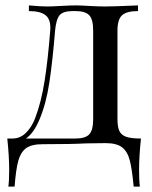

<svg xmlns="http://www.w3.org/2000/svg" viewBox="-20 -534 564 711"><path d="M495 95Q495 135 498 157H475Q469 92 460.5 59.5Q452 27 432 11.5Q412 -4 371 -4L298 -3Q244 0 138 0Q97 0 77 14.5Q57 29 48 60.5Q39 92 34 157H11Q14 135 14 95Q14 45 7 -21H26Q55 -21 76.5 -42.5Q98 -64 110 -96Q133 -156 145.5 -236.5Q158 -317 166 -421Q169 -461 149.5 -477Q130 -493 87 -493V-514Q131 -510 155 -510Q171 -510 205 -512Q241 -514 261 -514Q278 -514 310 -512Q346 -510 370 -510Q399 -510 491 -514V-493Q449 -493 432 -477.5Q415 -462 415 -421V-93Q415 -64 422 -49Q429 -34 447 -27.5Q465 -21 502 -21Q495 45 495 95ZM325 -421Q325 -462 310.5 -477.5Q296 -493 259 -493H250Q214 -493 201 -478Q188 -463 184 -421Q175 -310 163 -230Q151 -150 126 -91Q105 -41 76 -21H259Q296 -21 310.5 -36.5Q325 -52 325 -93Z"/></svg>

Font: Myanmar April Display
Style: Regular
Weight: 400
Designer: Khon Soe Zaw Thu
Foundry: Myanmar OS
Version: Version 2.50 April 12, 2019